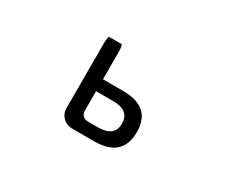

<svg xmlns="http://www.w3.org/2000/svg" viewBox="-87 -742 1174 994"><g transform="rotate(30 500.0 -245.5)"><path d="M410.2 -293H533.2Q699.2 -292 699.2 -143.6Q699.2 5.9 535.2 7.8H399.4Q366.2 7.8 343.8 -14.6Q321.3 -37.1 321.3 -67.4V-448.2Q321.3 -499 329.1 -499H402.3Q410.2 -499 410.2 -448.2V-293ZM410.2 -221.7V-108.4Q410.2 -64.5 457 -64.5H511.7Q610.4 -64.5 610.4 -143.1Q610.4 -221.7 511.7 -221.7H410.2Z"/></g></svg>

Font: YuPearl-Regular
Style: Regular
Weight: 400
Designer: Max Yao
Foundry: Max-Everyday
Version: Version 1.011; ttfautohint (v1.8.3)